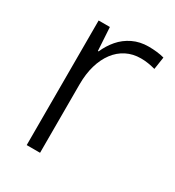

<svg xmlns="http://www.w3.org/2000/svg" viewBox="-138 -625 648 710"><g transform="rotate(30 186.5 -270.5)"><path d="M291 -541Q309 -541 326.5 -539Q344 -537 358 -533L350 -480Q335 -484 320 -486.5Q305 -489 288 -489Q254 -489 226.5 -475Q199 -461 179.5 -435Q160 -409 149.5 -373Q139 -337 139 -292V0H82V-532H130L136 -433H139Q152 -463 173 -487.5Q194 -512 224 -526.5Q254 -541 291 -541Z"/></g></svg>

Font: Noto Sans Display Light
Style: Regular
Weight: 300
Designer: Monotype Design Team
Foundry: Monotype Imaging Inc.
Version: Version 2.003